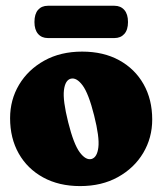

<svg xmlns="http://www.w3.org/2000/svg" viewBox="-20 -637 564 666"><path d="M265 -458Q339 -458 393.5 -428Q448 -398 478 -345Q508 -292 508 -222.5Q508 -159 476.8 -106.5Q445.5 -54 389.2 -22.8Q333 8.5 258 8.5Q184.5 8.5 129.8 -21.5Q75 -51.5 45 -104.5Q15 -157.5 15 -227Q15 -291 46.2 -343.2Q77.5 -395.5 133.8 -426.8Q190 -458 265 -458ZM297.5 -85.5Q317 -91 321.2 -126Q325.5 -161 306.5 -236.5Q287.5 -312.5 266.5 -340.8Q245.5 -369 225.5 -364Q206 -359 201.8 -324Q197.5 -289 216.5 -213Q235.5 -137 256.5 -108.8Q277.5 -80.5 297.5 -85.5ZM99.5 -560.5Q99.5 -588.5 112 -602.8Q124.5 -617 146 -617H377Q398.5 -617 411.2 -602.5Q424 -588 424 -560.5Q424 -533.5 411.2 -519.2Q398.5 -505 377 -505H146Q124.5 -505 112 -519.5Q99.5 -534 99.5 -560.5Z"/></svg>

Font: Fraunces 144pt SuperSoft Black
Style: Regular
Weight: 900
Version: Version 1.000;[b76b70a41]